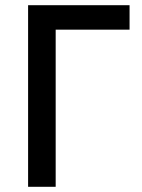

<svg xmlns="http://www.w3.org/2000/svg" viewBox="-20 -718 544 738"><path d="M88 0V-698H478V-604H194V0Z"/></svg>

Font: Anuphan Medium
Style: Regular
Weight: 500
Designer: Mike Abbink, Paul van der Laan, Pieter van Rosmalen, Mint Tantisuwanna
Foundry: Bold Monday; Cadson Demak
Version: Version 3.002;hotconv 1.0.109;makeotfexe 2.5.65596